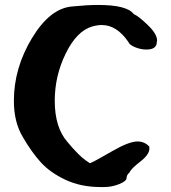

<svg xmlns="http://www.w3.org/2000/svg" viewBox="-20 -759 690 775"><path d="M36 -352Q36 -484 109 -605Q182 -726 272 -733Q332 -739 376 -739Q493 -739 520 -702Q538 -695 576 -658.5Q614 -622 614 -596Q614 -595 613.5 -593Q613 -591 613 -590Q613 -559 571 -559Q548 -559 525 -568.5Q502 -578 498 -590Q451 -658 391 -658Q373 -658 352 -652Q290 -634 245.5 -543.5Q201 -453 201 -352Q201 -244 253 -185Q300 -129 327 -111L343 -100L360 -108Q367 -111 434 -149.5Q501 -188 535 -188Q563 -188 582 -168Q583 -165 583 -159Q583 -135 546 -106.5Q509 -78 503 -63Q491 -53 491 -41Q491 -28 461.5 -16Q432 -4 400 -4H386Q307 -4 245 -33Q183 -62 145.5 -103Q108 -144 72 -206Q36 -266 36 -352Z"/></svg>

Font: NaniFont Regular
Style: Regular
Weight: 400
Designer: Nanigashitei
Version: Version 1.036